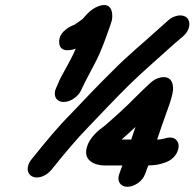

<svg xmlns="http://www.w3.org/2000/svg" viewBox="-20 -707 766 756"><path d="M278.2 -515.4C272 -500.8 265.5 -486.8 258.7 -474.4L245.6 -449.7C234.3 -427.4 217.3 -402.1 204.8 -369C204.4 -368 202.9 -364.8 201 -360.8C187.4 -331.6 200.9 -305.5 230.7 -305.5C258.6 -305.5 288 -327.3 298.9 -350.7L304.1 -361.8C312.8 -380.6 323 -399.1 330.7 -414.1L341.1 -434.1L353.9 -458.3C367.4 -483.7 381.1 -515.5 393.7 -550L406.4 -585C411.5 -599.1 415.2 -609.8 420 -625.3C424 -639.7 428.9 -705.7 366.6 -682.2C331.8 -669 309.1 -635.2 305.2 -632.1C303.1 -630.4 280.9 -614.5 272.4 -609.3C263.4 -606.1 211.3 -585.5 212.9 -540.6C214.7 -491 276.1 -514.7 278.2 -515.4ZM142.5 -10.9C168.4 -19 183.6 -39.1 190 -47.7C233.9 -102 280.3 -158.4 328.6 -207.6C378.2 -259.5 436.2 -320.8 485.5 -369.7C539.2 -422.8 601.7 -475.7 663.4 -532.1L700.4 -563.6C729.3 -588.2 731.9 -621.9 716 -637C699.2 -653.1 665.7 -647.6 642.7 -627.1L604.8 -593.3C544.3 -537.9 482.1 -488.5 419.7 -424.1C369.1 -374.9 310.2 -312.3 260.9 -260.6C208.3 -207.9 157.7 -146.6 112.2 -89.3C110.6 -87.4 88.9 -66.6 88.9 -41.6C88.8 -19.1 110.1 -0.8 142.5 -10.9ZM458.7 -157.5C477.1 -173.2 494.6 -189.7 513.5 -207.3C508.1 -191.5 502.2 -174.2 496.6 -157.5ZM601.3 -157.5H598.7C610.1 -191.6 621.3 -224.8 637.8 -270C650.6 -305.3 658.7 -330.8 661 -350.1C662.7 -362.6 663.3 -413.1 610.6 -401.6C593.9 -398 582.1 -389.9 569.5 -378.1C550 -360.1 533.8 -344.6 512.9 -323.7C479.8 -289.3 428.5 -243.1 391.7 -211.4C383.6 -204.5 343.3 -179.5 326.2 -139.1C298.7 -73.6 356.3 -55.5 391.2 -55.5H461.7L449.5 -22C439.6 5.2 453.1 28.5 481.6 28.5C507.1 28.5 540.3 8.8 551.5 -22C552.9 -25.7 563.3 -55.5 564.2 -55.5C570.3 -55.5 576.2 -55.8 583 -56.5C593 -57.1 603.1 -58.7 616.1 -62.6L627.2 -66.1C637.5 -68.8 651.9 -76.3 661.6 -85.7C675.8 -99.5 682.3 -115.5 683.3 -128.9C684.8 -150.9 668.8 -173.2 632 -162.8L620.9 -160.1C614.5 -158.3 607.6 -157.5 601.3 -157.5Z"/></svg>

Font: Take Off
Style: Hosehead
Weight: 400
Foundry: Cannot Into Space Fonts
Version: Version 0.89